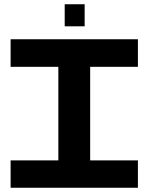

<svg xmlns="http://www.w3.org/2000/svg" viewBox="-20 -885 700 905"><path d="M30 -700H630V-570H405V-129H630V0H30V-129H255V-570H30ZM285 -865H379V-761H285Z"/></svg>

Font: Vina Sans
Style: Regular
Weight: 400
Designer: Andree Nguyen
Foundry: Nguyen Type Foundry
Version: Version 1.002; ttfautohint (v1.8.4.7-5d5b);gftools[0.9.28]